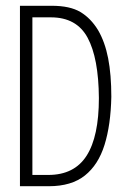

<svg xmlns="http://www.w3.org/2000/svg" viewBox="-20 -643 440 664"><path d="M49 1V-623H159Q222 -623 258 -601.5Q294 -580 319 -539Q343 -498 354 -441.5Q365 -385 365 -308Q363 -211 341.5 -142Q320 -73 273.5 -36Q227 1 149 1ZM92 -38H147Q237 -38 279.5 -104.5Q322 -171 322 -304Q321 -442 283 -512.5Q245 -583 156 -583H92Z"/></svg>

Font: Inconsolata Condensed Light
Style: Regular
Weight: 300
Width: 3
Monospace: yes
Designer: Raph Levien, Cyreal, Brenton Simpson
Foundry: Raph Levien, Cyreal, Google
Version: Version 3.001; ttfautohint (v1.8.2.53-6de2)